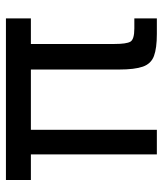

<svg xmlns="http://www.w3.org/2000/svg" viewBox="28 -564 536 631"><g transform="rotate(-90 295.5 -248.0)"><path d="M104 0V-414H20V-496H551V-414H467V-139Q467 -100 474.5 -87Q482 -74 518 -74H551V0H500Q453 0 427.5 -9.5Q402 -19 392.5 -46Q383 -73 383 -124V-414H185V0Z"/></g></svg>

Font: Atkinson Hyperlegible
Style: Regular
Weight: 400
Designer: Elliott Scott, Megan Eiswerth, Linus Boman, Theodore Petrosky
Foundry: Braille Institute
Version: Version 1.006; ttfautohint (v1.8.3)